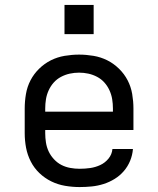

<svg xmlns="http://www.w3.org/2000/svg" viewBox="-20 -749 640 777"><path d="M302 8Q273 8 243.5 3Q214 -2 187.5 -15Q161 -28 139.5 -48.5Q118 -69 104.5 -95.5Q91 -122 85.5 -151Q80 -180 80 -210V-310Q80 -339 85 -368.5Q90 -398 103.5 -424Q117 -450 138.5 -471Q160 -492 186 -505Q212 -518 241.5 -523Q271 -528 300 -528Q329 -528 358.5 -523Q388 -518 414 -505Q440 -492 461.5 -471Q483 -450 496.5 -424Q510 -398 515 -368.5Q520 -339 520 -310V-223H163V-210Q163 -191 166 -172Q169 -153 177 -136Q185 -119 198.5 -104.5Q212 -90 228.5 -81.5Q245 -73 264 -69.5Q283 -66 302 -66Q324 -66 345 -69Q366 -72 385.5 -81Q405 -90 419 -107Q433 -124 435 -146H518Q516 -121 506.5 -98Q497 -75 481 -56.5Q465 -38 444 -25Q423 -12 399.5 -4.5Q376 3 351.5 5.5Q327 8 302 8ZM163 -297H437V-310Q437 -329 434 -347.5Q431 -366 423 -383.5Q415 -401 402.5 -415Q390 -429 373 -438Q356 -447 337.5 -451Q319 -455 300 -455Q281 -455 262.5 -451Q244 -447 227 -438Q210 -429 197.5 -415Q185 -401 177 -383.5Q169 -366 166 -347.5Q163 -329 163 -310ZM241 -611V-729H359V-611Z"/></svg>

Font: Iosevka SS04 Extended
Style: Regular
Weight: 400
Width: 7
Monospace: yes
Designer: Belleve Invis
Foundry: Belleve Invis
Version: Version 19.0.0; ttfautohint (v1.8.4)